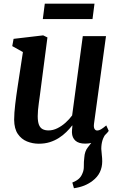

<svg xmlns="http://www.w3.org/2000/svg" viewBox="-20 -752 635 1018"><path d="M372 246 363.5 216Q385.5 207 398 195.8Q410.5 184.5 417 167.5Q425 150.5 424.5 128.5Q424 106.5 427 83Q429 50 445.8 29.2Q462.5 8.5 475 -8.5L546 -49Q530 -29.5 523.5 -8.5Q517 12.5 517 37.5Q517.5 51.5 519.8 69Q522 86.5 522 103.5Q522 134.5 509.5 160.8Q497 187 470.5 207Q451 222 427 231.8Q403 241.5 372 246ZM185.5 10Q153 10 123.2 -2Q93.5 -14 74.5 -41.8Q55.5 -69.5 55 -117Q55 -134.5 56.5 -155.5Q58 -176.5 60.8 -199.8Q63.5 -223 66.8 -246.8Q70 -270.5 73.5 -292.5L101.5 -476L45 -507.5L52 -546L209 -564.5L231.5 -553.5L197 -289Q194.5 -268 191.5 -246.5Q188.5 -225 185.8 -205.2Q183 -185.5 181.5 -167.8Q180 -150 180 -136Q180 -107 186.5 -90.5Q193 -74 206 -67.2Q219 -60.5 237.5 -60.5Q261 -60.5 284.2 -72Q307.5 -83.5 327.8 -101.8Q348 -120 362.5 -140L419 -560.5H542L478.5 -96.5Q476 -77.5 481 -68.8Q486 -60 495.5 -60Q504.5 -60 515 -66Q525.5 -72 543.5 -87L556.5 -58Q551.5 -50 534.8 -33.8Q518 -17.5 491.8 -4Q465.5 9.5 432 9.5Q397 9.5 379.8 -6.2Q362.5 -22 361.5 -48.5Q361.5 -51 361.5 -55.2Q361.5 -59.5 362 -64.8Q362.5 -70 363 -75.5Q363.5 -81 364 -85.5L362.5 -86.5Q349 -69 331.5 -51.8Q314 -34.5 292 -20.5Q270 -6.5 243.8 1.8Q217.5 10 185.5 10ZM217.5 -732.5H481L470.5 -651H207Z"/></svg>

Font: Merriweather 24pt SemiBold
Style: Italic
Weight: 600
Italic angle: -7.8°
Version: Version 2.101